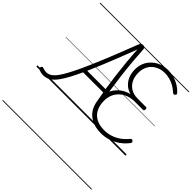

<svg xmlns="http://www.w3.org/2000/svg" viewBox="-398 -1417 2319 2319"><g transform="rotate(45 761.0 -257.5)"><path d="M132 17Q110 17 91.5 12.5Q73 8 54 0Q46 -4 41.5 -11.5Q37 -19 42 -32Q47 -45 54.5 -48.5Q62 -52 70 -48Q88 -42 102.5 -38.5Q117 -35 132 -35Q156 -35 180.5 -45Q205 -55 231.5 -81.5Q258 -108 288.5 -156.5Q319 -205 357.5 -281.5Q396 -358 444 -467.5Q492 -577 552 -725.5Q612 -874 687 -1068Q693 -1083 703 -1089.5Q713 -1096 729 -1096Q747 -1096 756.5 -1087.5Q766 -1079 767 -1060Q773 -963 782 -859Q791 -755 804 -648.5Q817 -542 833.5 -435.5Q850 -329 869 -227Q873 -212 868 -206Q863 -200 849 -196Q836 -193 828 -196.5Q820 -200 817 -213Q811 -247 805 -281Q799 -315 793 -350H449Q406 -257 371 -193Q336 -129 305.5 -87.5Q275 -46 246.5 -23.5Q218 -1 190 8Q162 17 132 17ZM471 -398H784Q768 -502 755 -606.5Q742 -711 732.5 -813Q723 -915 718 -1010Q642 -810 581 -659Q520 -508 471 -398ZM1121 19Q1022 19 952.5 -18Q883 -55 847 -122.5Q811 -190 811 -283Q811 -336 827.5 -382.5Q844 -429 874.5 -466.5Q905 -504 947 -530Q989 -556 1040 -568Q984 -584 945 -620Q906 -656 886 -706.5Q866 -757 866 -817Q866 -866 880 -908.5Q894 -951 920.5 -985.5Q947 -1020 983 -1044.5Q1019 -1069 1063 -1082.5Q1107 -1096 1157 -1096Q1207 -1096 1255.5 -1083Q1304 -1070 1347.5 -1044Q1391 -1018 1425 -982Q1434 -973 1436 -963.5Q1438 -954 1425 -943Q1416 -934 1407 -936Q1398 -938 1387 -948Q1354 -979 1316 -1000Q1278 -1021 1237.5 -1032Q1197 -1043 1154 -1043Q1103 -1043 1061 -1026.5Q1019 -1010 988 -980.5Q957 -951 940.5 -909.5Q924 -868 924 -819Q924 -751 949.5 -700Q975 -649 1023.5 -620Q1072 -591 1141 -591H1282Q1290 -591 1294.5 -585.5Q1299 -580 1299 -567Q1299 -554 1294.5 -547.5Q1290 -541 1282 -541H1143Q1083 -541 1033 -523Q983 -505 946.5 -471Q910 -437 890 -390.5Q870 -344 870 -287Q870 -209 898.5 -152.5Q927 -96 983.5 -65.5Q1040 -35 1123 -35Q1179 -35 1231.5 -51.5Q1284 -68 1331.5 -100.5Q1379 -133 1419 -183Q1429 -193 1436.5 -195Q1444 -197 1454 -188Q1465 -180 1465.5 -170.5Q1466 -161 1456 -148Q1414 -94 1360.5 -57Q1307 -20 1246 -0.5Q1185 19 1121 19ZM0 571H1522V581H0ZM0 -20H1522V0H0ZM0 -505H1522V-500H0ZM0 -1091H1522V-1081H0Z"/></g></svg>

Font: Playwrite PT Guides
Style: Regular
Weight: 400
Designer: Veronika Burian, José Scaglione
Foundry: TypeTogether
Version: Version 1.003